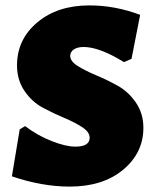

<svg xmlns="http://www.w3.org/2000/svg" viewBox="-20 -679 576 711"><path d="M311 -659Q406 -659 499 -624L467 -461L439 -449Q348 -505 290 -505Q267 -505 253.5 -496Q240 -487 240 -472Q240 -452 268 -434.5Q296 -417 335.5 -400.5Q375 -384 415 -362Q455 -340 483 -299.5Q511 -259 511 -206Q511 -113 436 -50.5Q361 12 238 12Q136 12 24 -26L53 -200L73 -212Q119 -177 171.5 -156.5Q224 -136 259 -136Q312 -136 312 -169Q312 -190 284.5 -208Q257 -226 217.5 -242.5Q178 -259 138 -280.5Q98 -302 70.5 -342.5Q43 -383 43 -437Q43 -533 118 -596Q193 -659 311 -659Z"/></svg>

Font: Alegreya Sans SC Black
Style: Regular
Weight: 900
Designer: Juan Pablo del Peral
Foundry: Huerta Tipografica
Version: Version 2.007